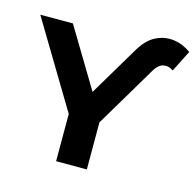

<svg xmlns="http://www.w3.org/2000/svg" viewBox="-122 -865 999 978"><g transform="rotate(15 377.0 -376.0)"><path d="M768 -713 711 -600Q686 -618 660 -613Q634 -608 614 -576L419 -248V0H257V-249L-14 -700H158L345 -389L501 -651Q537 -712 583.5 -734.5Q630 -757 678.5 -750Q727 -743 768 -713Z"/></g></svg>

Font: Montserrat
Style: Bold
Weight: 700
Designer: Julieta Ulanovsky
Foundry: Julieta Ulanovsky
Version: Version 9.000; ttfautohint (v1.8.4.7-5d5b)